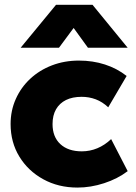

<svg xmlns="http://www.w3.org/2000/svg" viewBox="-20 -790 582 824"><path d="M312.5 15Q230.5 15 165.5 -20.8Q100.5 -56.5 63 -118Q25.5 -179.5 25.5 -257.5Q25.5 -315.5 47.8 -365.2Q70 -415 109.8 -452Q149.5 -489 203 -509.5Q256.5 -530 318.5 -530Q378.5 -530 430.2 -513.2Q482 -496.5 523.5 -464L444.5 -329.5Q419.5 -353 390.8 -363.8Q362 -374.5 330.5 -374.5Q291 -374.5 263.2 -360.8Q235.5 -347 220.5 -321Q205.5 -295 205.5 -257.5Q205.5 -202.5 239 -171.5Q272.5 -140.5 331 -140.5Q366 -140.5 397.8 -153.8Q429.5 -167 457 -193L528 -55.5Q484.5 -22.5 427 -3.8Q369.5 15 312.5 15ZM68.5 -585 220.5 -769.5H377L528 -585H357.5L296 -670L233 -585Z"/></svg>

Font: Geologica Roman ExtraBold
Style: Regular
Weight: 800
Designer: Sindre Bremnes, Frode Helland
Foundry: Monokrom Skriftforlag AS
Version: Version 1.010;gftools[0.9.28]